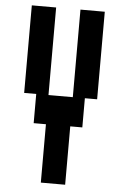

<svg xmlns="http://www.w3.org/2000/svg" viewBox="-60 -772 620 983"><g transform="rotate(5 250.0 -280.0)"><path d="M438 -730V-280H375V-130H313V170H188V-130H125V-280H63V-730H188V-280H313V-730Z"/></g></svg>

Font: 2P VHS
Style: Regular
Weight: 400
Designer: CodeMan38
Foundry: CodeMan38
Version: Version 3.000